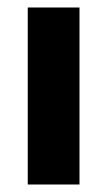

<svg xmlns="http://www.w3.org/2000/svg" viewBox="-20 -492 293 512"><path d="M54 0V-472H192V0Z"/></svg>

Font: Coval
Style: Heavy
Weight: 900
Foundry: Context Ltd
Version: Version 001.000